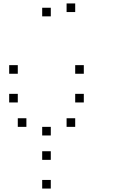

<svg xmlns="http://www.w3.org/2000/svg" viewBox="-20 -820 707 1115"><path d="M275 225V275H225V225ZM275 58.3V108.3H225V58.3ZM416.7 -133.3V-83.3H366.7V-133.3ZM275 -83.3V-33.3H225V-83.3ZM133.3 -133.3V-83.3H83.3V-133.3ZM466.7 -275V-225H416.7V-275ZM83.3 -275V-225H33.3V-275ZM466.7 -441.7V-391.7H416.7V-441.7ZM83.3 -441.7V-391.7H33.3V-441.7ZM416.7 -800V-750H366.7V-800ZM275 -775V-725H225V-775Z"/></svg>

Font: 0xA000-Boxes
Style: Boxes
Weight: 400
Version: Version 0.1